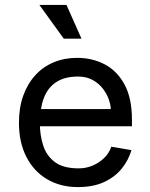

<svg xmlns="http://www.w3.org/2000/svg" viewBox="-20 -747 609 780"><path d="M296 13Q226 13 172 -18.5Q118 -50 87.5 -109Q57 -168 57 -248Q57 -310 74.5 -358.5Q92 -407 123.5 -441.5Q155 -476 198.5 -494Q242 -512 293 -512Q355 -512 405.5 -485.5Q456 -459 486 -403.5Q516 -348 516 -261V-234H137V-304H430Q430 -319 422.5 -341.5Q415 -364 399 -385.5Q383 -407 357.5 -421.5Q332 -436 297 -436Q243 -436 208.5 -413.5Q174 -391 158 -348.5Q142 -306 142 -245Q142 -198 155.5 -156Q169 -114 203 -88.5Q237 -63 300 -63Q329 -63 355.5 -74Q382 -85 402.5 -104.5Q423 -124 432 -151L514 -137Q502 -96 474.5 -62Q447 -28 403 -7.5Q359 13 296 13ZM239 -590 140 -727H250L311 -590Z"/></svg>

Font: Inclusive Sans
Style: Regular
Weight: 400
Designer: Olivia King
Foundry: Olivia King
Version: Version 2.004